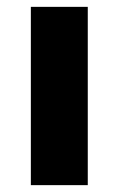

<svg xmlns="http://www.w3.org/2000/svg" viewBox="-20 -540 346 560"><path d="M70 0V-520H236V0Z"/></svg>

Font: Akshar Light
Style: Regular
Weight: 300
Designer: Tall Chai
Foundry: Tall Chai
Version: Version 1.100